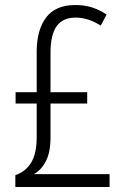

<svg xmlns="http://www.w3.org/2000/svg" viewBox="-20 -744 497 764"><path d="M280 -724Q317 -724 347.5 -714Q378 -704 404 -686L381 -642Q331 -674 281 -674Q230 -674 205.5 -640Q181 -606 181 -533V-377H327V-332H181V-197Q181 -139 163 -103.5Q145 -68 115 -51H416V0H41V-47Q82 -61 104 -97Q126 -133 126 -198V-332H42V-377H126V-537Q126 -625 163.5 -674.5Q201 -724 280 -724Z"/></svg>

Font: Noto Sans Telugu Condensed Light
Style: Regular
Weight: 300
Width: 3
Designer: Jelle Bosma - Monotype Design Team
Foundry: Monotype Imaging Inc.
Version: Version 2.005; ttfautohint (v1.8.4.7-5d5b)